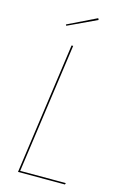

<svg xmlns="http://www.w3.org/2000/svg" viewBox="-128 -904 617 961"><g transform="rotate(15 180.5 -423.5)"><path d="M256.8 -847.2 260.7 -838.9 111.8 -769 108.4 -774.9ZM171.4 -680.7 77.1 -7.8H313.5L311 0H67.9L163.1 -680.7Z"/></g></svg>

Font: Fira Sans Compressed Eight
Style: Italic
Weight: 100
Width: 3
Italic angle: -8°
Designer: Carrois Corporate & Edenspiekermann AG
Foundry: Carrois Corporate GbR & Edenspiekermann AG
Version: Version 4.203;PS 004.203;hotconv 1.0.88;makeotf.lib2.5.64775